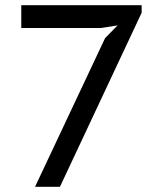

<svg xmlns="http://www.w3.org/2000/svg" viewBox="-20 -720 634 740"><path d="M115 0 385 -573 433 -622 368 -612H62V-700H526V-671L211 0Z"/></svg>

Font: PT Sans Caption
Style: Regular
Weight: 400
Designer: A.Korolkova, O.Umpeleva, V.Yefimov
Foundry: ParaType Ltd
Version: Version 2.004W OFL